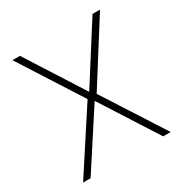

<svg xmlns="http://www.w3.org/2000/svg" viewBox="-163 -826 908 951"><g transform="rotate(-30 290.5 -350.0)"><path d="M83 -700H40L266 -347L40 0H83L292 -322L498 0H541L318 -347L541 -700H498L291 -374Z"/></g></svg>

Font: TitilliumText22L
Style: 1 wt
Weight: 100
Designer: Campivisivi
Foundry: Campivisivi
Version: 1.000